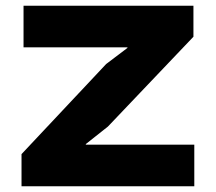

<svg xmlns="http://www.w3.org/2000/svg" viewBox="-20 -649 752 669"><path d="M657 -145V0H55V-112L350 -426L424 -482V-484H62V-629H654V-521L356 -208L279 -147V-145Z"/></svg>

Font: Sinkin Sans 700 Bold
Style: Bold
Weight: 700
Designer: Keith Bates
Foundry: K-Type
Version: Sinkin Sans (version 1.0)  by Keith Bates   •   © 2014   www